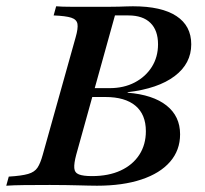

<svg xmlns="http://www.w3.org/2000/svg" viewBox="-36 -591 653 611"><path d="M-16.1 0 -8.1 -29Q33.1 -31.5 53.6 -37.5Q74.2 -43.5 83.5 -57.7Q92.7 -71.8 100 -98.4L204.8 -472.6Q212.9 -500.8 210.5 -514.9Q208.1 -529 190.7 -534.7Q173.4 -540.3 134.7 -541.9L142.7 -571Q151.6 -570.2 164.1 -569.8Q176.6 -569.4 192.3 -569.4Q208.1 -569.4 227.4 -569.4Q246.8 -569.4 270.2 -569.4Q294.4 -569.4 311.7 -569.4Q329 -569.4 342.3 -569.8Q355.6 -570.2 366.5 -570.6Q377.4 -571 387.1 -571Q478.2 -571 525.4 -539.9Q572.6 -508.9 572.6 -450Q572.6 -388.7 519.8 -348.8Q466.9 -308.9 370.2 -297.6V-296Q450.8 -289.5 494 -255.2Q537.1 -221 537.1 -163.7Q537.1 -112.9 505.2 -76.2Q473.4 -39.5 414.1 -19.8Q354.8 0 272.6 0Q258.9 0 244.4 -0.4Q229.8 -0.8 212.5 -1.2Q195.2 -1.6 173.4 -2Q151.6 -2.4 122.6 -2.4Q75.8 -2.4 40.7 -2Q5.6 -1.6 -16.1 0ZM256.5 -30.6Q309.7 -30.6 348 -48.4Q386.3 -66.1 407.3 -98.4Q428.2 -130.6 428.2 -173.4Q428.2 -226.6 395.2 -254.4Q362.1 -282.3 299.2 -282.3H246L254 -310.5H312.9Q358.1 -310.5 392.7 -328.6Q427.4 -346.8 447.2 -378.2Q466.9 -409.7 466.9 -450Q466.9 -494.4 442.7 -518.1Q418.5 -541.9 372.6 -541.9H329.8L206.5 -98.4Q199.2 -71 200.4 -56Q201.6 -41.1 215.3 -35.9Q229 -30.6 256.5 -30.6Z"/></svg>

Font: Playfair 5pt SemiExpanded Light SemiBold
Style: Italic
Weight: 600
Italic angle: -15.6°
Version: Version 2.001;gftools[0.9.30]